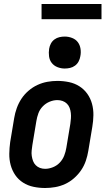

<svg xmlns="http://www.w3.org/2000/svg" viewBox="-20 -933 540 961"><path d="M206 8Q176 8 147.5 2Q119 -4 95.5 -19Q72 -34 56.5 -56.5Q41 -79 33.5 -106.5Q26 -134 26.5 -163.5Q27 -193 31 -222L51 -342Q55 -367 64 -392Q73 -417 87.5 -439Q102 -461 123 -479Q144 -497 168 -508Q192 -519 217 -523.5Q242 -528 267 -528Q297 -528 325.5 -522Q354 -516 377.5 -501Q401 -486 417 -463.5Q433 -441 440.5 -413.5Q448 -386 447.5 -356.5Q447 -327 442 -298L422 -178Q418 -153 409.5 -128Q401 -103 386 -81Q371 -59 350.5 -41Q330 -23 306 -12Q282 -1 256.5 3.5Q231 8 206 8ZM206 -88Q225 -88 245 -96Q265 -104 279.5 -119.5Q294 -135 301.5 -154.5Q309 -174 312 -193L332 -313Q334 -327 335 -340.5Q336 -354 334.5 -367.5Q333 -381 328.5 -393Q324 -405 315 -414Q306 -423 293.5 -427.5Q281 -432 267 -432Q248 -432 228.5 -424Q209 -416 194 -400.5Q179 -385 172 -365.5Q165 -346 162 -327L142 -207Q140 -193 138.5 -179.5Q137 -166 139 -152.5Q141 -139 145.5 -127Q150 -115 159 -106Q168 -97 180 -92.5Q192 -88 206 -88ZM304 -590Q285 -590 267.5 -597Q250 -604 239 -618Q228 -632 225.5 -651Q223 -670 226 -689Q228 -702 234.5 -714.5Q241 -727 252.5 -735.5Q264 -744 277.5 -747Q291 -750 304 -750Q323 -750 341 -743Q359 -736 369.5 -722Q380 -708 383 -689Q386 -670 382 -651Q380 -638 373.5 -625.5Q367 -613 355.5 -604.5Q344 -596 330.5 -593Q317 -590 304 -590ZM188 -837V-913H488V-837Z"/></svg>

Font: Iosevka Custom
Style: Bold Italic
Weight: 700
Italic angle: -9°
Designer: Belleve Invis
Foundry: Belleve Invis
Version: Version 30.3.1; ttfautohint (v1.8.3)